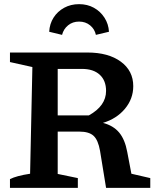

<svg xmlns="http://www.w3.org/2000/svg" viewBox="-20 -905 750 925"><path d="M613 -68 704 -47V0H491L462 -178Q453 -230 431 -250.5Q409 -271 362 -271H258V-67L355 -47V0H28V-42Q59 -58 125 -68L136 -582L28 -606V-652H401Q502 -652 562 -608Q622 -564 622 -490Q622 -429 582 -381Q542 -333 476 -313Q526 -300 554 -266.5Q582 -233 593 -173ZM375 -573H258V-349H408Q491 -395 491 -467Q491 -517 460.5 -545Q430 -573 375 -573ZM361 -885Q401 -885 432.5 -867.5Q464 -850 483.5 -819.5Q503 -789 505 -752L442 -737Q436 -765 414 -783Q392 -801 361 -801Q330 -801 308 -783Q286 -765 279 -737L217 -752Q219 -790 238 -820Q257 -850 289 -867.5Q321 -885 361 -885Z"/></svg>

Font: Piazzolla SemiBold
Style: Regular
Weight: 600
Designer: Juan Pablo del Peral
Foundry: Huerta Tipografica
Version: Version 1.330